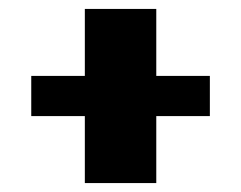

<svg xmlns="http://www.w3.org/2000/svg" viewBox="-20 -595 540 430"><path d="M170 -335H50V-425H170V-575H330V-425H450V-335H330V-185H170Z"/></svg>

Font: Otomanopee
Style: Regular
Weight: 400
Designer: Das Ende der Wildnis
Foundry: Gutenberg Labo
Version: Version 3.000